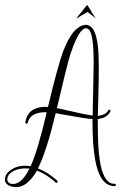

<svg xmlns="http://www.w3.org/2000/svg" viewBox="-20 -660 497 789"><path d="M10 80Q13 91 24 95Q29 96 34 96Q69 96 100 35Q101 33 101 33Q94 32 87 32Q40 32 18 56Q10 66 10 76Q10 78 10 80ZM346 -538Q340 -543 334 -544Q306 -544 273 -448Q271 -442 269 -437Q255 -392 214 -216Q233 -212 276 -202Q336 -188 361 -185Q361 -218 363 -289Q365 -370 365 -405Q365 -429 364 -447Q362 -496 355 -519Q351 -532 346 -538ZM84 -157Q94 -220 166 -221Q172 -221 177 -220Q217 -387 239 -448Q259 -499 280 -526Q306 -557 333 -558Q346 -557 355 -549Q378 -528 384 -452Q386 -420 386 -373Q386 -337 384 -257Q383 -207 382 -184Q415 -187 425 -207Q427 -209 429 -210Q433 -208 434 -205V-203Q421 -175 382 -171Q382 -155 382 -142Q382 -53 390 -2Q403 87 443 95Q447 95 451 95Q452 95 452 95Q456 97 457 100Q455 104 452 105Q452 105 451 105Q391 104 372 1Q360 -60 360 -164Q360 -167 360 -171Q339 -171 235 -190Q220 -193 209 -195Q171 -37 136 32Q177 48 216 83Q217 85 217 87Q216 91 212 92Q210 91 209 90Q170 55 132 41Q93 108 48 109Q47 109 46 109Q5 107 0 81Q0 78 0 77Q1 53 28 36Q51 21 83 21Q95 21 106 23Q135 -41 172 -198Q167 -199 163 -199Q103 -197 94 -155Q92 -152 89 -151Q85 -153 84 -156V-157ZM338 -640Q345 -631 356 -612Q367 -593 374 -584L340 -611Q333 -607 316 -597Q299 -587 293 -583Q299 -592 315 -611Q331 -631 338 -640Z"/></svg>

Font: Maria
Style: Christmas
Weight: 400
Designer: Muhammad Yoni
Version: Version 001.000